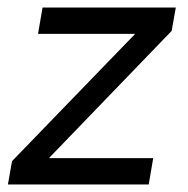

<svg xmlns="http://www.w3.org/2000/svg" viewBox="-20 -490 500 510"><path d="M1 0 12 -62 339 -400H81L93 -470H447L436 -408L110 -70H387L375 0Z"/></svg>

Font: Celebes
Style: Italic
Weight: 400
Italic angle: -10°
Designer: Anugrah Pasau
Foundry: Lafontype
Version: Version 1.000; ttfautohint (v1.8.4)